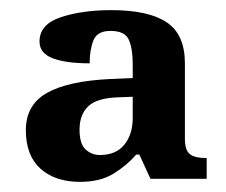

<svg xmlns="http://www.w3.org/2000/svg" viewBox="-20 -739 447 379"><path d="M138 -380Q89 -380 60 -406Q31 -432 31 -482Q31 -532 72.5 -555.5Q114 -579 197 -583L242 -585V-613Q242 -642 234.5 -660Q227 -678 198 -678Q172 -678 164.5 -659.5Q157 -641 157 -614Q110 -614 84 -624Q58 -634 58 -657Q58 -691 100 -705Q142 -719 200 -719Q273 -719 309 -695Q345 -671 345 -614V-465Q345 -443 354.5 -435Q364 -427 388 -427V-386H277L255 -434H249Q231 -413 204.5 -396.5Q178 -380 138 -380ZM177 -433Q209 -433 225.5 -453.5Q242 -474 242 -506V-548L216 -547Q172 -546 154.5 -529.5Q137 -513 137 -483Q137 -455 149 -444Q161 -433 177 -433Z"/></svg>

Font: Noto Serif Khojki SemiBold
Style: Regular
Weight: 600
Version: Version 2.003